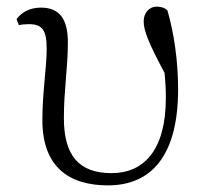

<svg xmlns="http://www.w3.org/2000/svg" viewBox="-20 -546 616 580"><path d="M306 14C435 14 518 -73 518 -276C518 -365 505 -448 486 -514C479 -522 467 -526 453 -526C431 -526 414 -507 414 -482C414 -453 429 -416 477 -326C480 -298 481 -274 481 -250C481 -93 415 -23 317 -23C217 -23 173 -78 173 -189C173 -276 185 -340 185 -418C185 -484 163 -523 104 -523C70 -523 45 -509 30 -488L37 -470C45 -472 56 -473 67 -473C108 -473 121 -455 121 -398C121 -342 108 -267 108 -183C108 -44 186 14 306 14Z"/></svg>

Font: Noto Serif JP Light
Style: Regular
Weight: 300
Designer: Ryoko NISHIZUKA 西塚涼子 (kana & ideographs); Frank Grießhammer (Latin, Greek & Cyrillic); Wenlong ZHANG 张文龙 (bopomofo); San
Foundry: Adobe
Version: Version 2.001;hotconv 1.1.0;makeotfexe 2.6.0